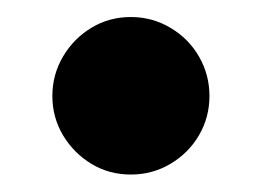

<svg xmlns="http://www.w3.org/2000/svg" viewBox="-20 -190 300 220"><path d="M130 10Q105 10 84.8 -2.2Q64.5 -14.5 52.2 -35Q40 -55.5 40 -80Q40 -104.5 52.2 -125.2Q64.5 -146 84.8 -158.2Q105 -170.5 130 -170.5Q154.5 -170.5 175.2 -158.2Q196 -146 208 -125.2Q220 -104.5 220 -80Q220 -55.5 208 -35Q196 -14.5 175.2 -2.2Q154.5 10 130 10Z"/></svg>

Font: Bodoni Moda 18pt
Style: Bold
Weight: 700
Designer: Owen Earl
Foundry: indestructible type
Version: Version 2.004